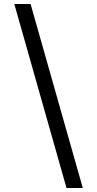

<svg xmlns="http://www.w3.org/2000/svg" viewBox="-20 -812 489 967"><path d="M52 -792H134L397 135H315Z"/></svg>

Font: hexlsinhala05
Style: Book
Weight: 400
Designer: Jelle Bosma - Monotype Design Team
Foundry: Monotype Imaging Inc.
Version: Version 2.003